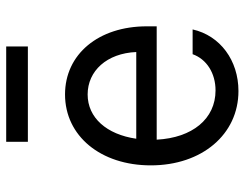

<svg xmlns="http://www.w3.org/2000/svg" viewBox="-105 -675 790 620"><g transform="rotate(-90 290.0 -365.0)"><path d="M149 -254H515V-286C515 -442 425 -550 295 -550C161 -550 66 -435 66 -273C66 -108 166 10 306 10C405 10 485 -49 505 -138H425C409 -93 364 -64 308 -64C216 -64 155 -139 149 -254ZM295 -477C371 -477 428 -415 432 -320H152C166 -416 220 -477 295 -477ZM142 -670H450V-740H142Z"/></g></svg>

Font: CommitMono-dimboump
Style: Regular
Weight: 400
Monospace: yes
Designer: Eigil Nikolajsen
Foundry: Eigil Nikolajsen
Version: Version 1.143